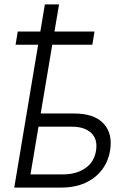

<svg xmlns="http://www.w3.org/2000/svg" viewBox="-20 -847 575 867"><path d="M406.7 -704.6 397 -645H50.3L60.1 -704.6ZM152.8 -334.5H312.5Q404.3 -335 447 -289.8Q489.7 -244.6 477.1 -167.5Q468.8 -117.2 439.9 -79.6Q411.1 -42 364.7 -21Q318.4 0 256.3 0H44.4L182.6 -827.1H246.6L117.7 -59.6H266.1Q324.2 -59.6 364.7 -87.2Q405.3 -114.7 413.6 -166.5Q421.9 -218.8 391.4 -247.1Q360.8 -275.4 303.2 -274.9H143.1Z"/></svg>

Font: Inter Tight Light
Style: Italic
Weight: 300
Italic angle: -9.39999°
Designer: Rasmus Andersson
Foundry: rsms
Version: Version 3.004